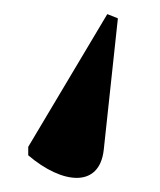

<svg xmlns="http://www.w3.org/2000/svg" viewBox="-20 -62 227 272"><path d="M132 -42 20 146V158C68 199 121 205 127 150L147 -36Z"/></svg>

Font: Noto Serif Display SemiBold
Style: Regular
Weight: 600
Designer: Monotype Design Team
Foundry: Monotype Imaging Inc.
Version: Version 2.009